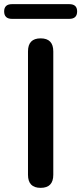

<svg xmlns="http://www.w3.org/2000/svg" viewBox="-57 -898 392 926"><path d="M139 8Q78 8 78 -55V-650Q78 -713 139 -713Q200 -713 200 -650V-55Q200 8 139 8ZM1 -807Q-37 -807 -37 -843Q-37 -878 1 -878H277Q315 -878 315 -843Q315 -807 277 -807Z"/></svg>

Font: Chiron GoRound TC M
Style: Regular
Weight: 500
Designer: Ryoko NISHIZUKA 西塚涼子 (kana, bopomofo & ideographs); Paul D. Hunt (Latin, Greek & Cyrillic); Sandoll Communications 산돌커뮤니
Foundry: Adobe
Version: Version 1.000;hotconv 1.1.1;makeotfexe 2.6.0